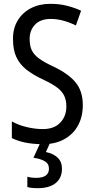

<svg xmlns="http://www.w3.org/2000/svg" viewBox="-20 -744 494 1004"><path d="M413 -195Q413 -133 387.5 -87Q362 -41 315 -15.5Q268 10 205 10Q106 10 42 -22V-109Q76 -90 119.5 -79.5Q163 -69 204 -69Q263 -69 295 -102.5Q327 -136 327 -187Q327 -221 315 -245Q303 -269 275 -289Q247 -309 199 -331Q151 -354 117.5 -380.5Q84 -407 66 -444.5Q48 -482 48 -538Q47 -594 72 -636Q97 -678 141.5 -701Q186 -724 244 -724Q291 -724 331.5 -713.5Q372 -703 404 -688L377 -611Q344 -627 311 -636Q278 -645 245 -645Q192 -645 163.5 -615.5Q135 -586 135 -540Q135 -504 146.5 -480.5Q158 -457 185 -437.5Q212 -418 259 -396Q336 -360 374.5 -314Q413 -268 413 -195ZM304 138Q304 187 271 213.5Q238 240 177 240Q142 240 123 234V180Q143 186 169 186Q236 186 236 138Q236 112 214 99Q192 86 155 81L192 0H243L220 51Q259 59 281.5 80.5Q304 102 304 138Z"/></svg>

Font: Noto Sans Lao Condensed
Style: Regular
Weight: 400
Width: 3
Designer: Monotype Design Team
Foundry: Monotype Imaging Inc.
Version: Version 2.003; ttfautohint (v1.8.4.7-5d5b)